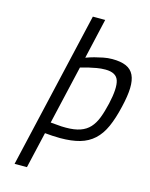

<svg xmlns="http://www.w3.org/2000/svg" viewBox="-136 -803 867 1111"><g transform="rotate(15 297.5 -248.0)"><path d="M294 -57Q345 -57 379.5 -69Q414 -81 436.5 -105.5Q459 -130 473.5 -167.5Q488 -205 500 -257Q522 -354 508 -397.5Q494 -441 429 -441Q403 -441 377.5 -436.5Q352 -432 331 -427Q306 -421 283 -414L202 -63Q220 -61 238 -60Q253 -58 268 -57.5Q283 -57 294 -57ZM452 -510Q503 -510 535 -496Q567 -482 581.5 -451.5Q596 -421 594.5 -373.5Q593 -326 577 -259Q560 -185 537 -133.5Q514 -82 479 -50Q444 -18 395 -4Q346 10 278 10Q255 10 231 8.5Q207 7 186 5L136 222H62L279 -718H353L298 -477Q322 -486 348 -493Q371 -499 398 -504.5Q425 -510 452 -510Z"/></g></svg>

Font: Panefresco 400wt
Style: Italic
Weight: 400
Foundry: Campivisivi & Chank Co
Version: Version 1.001